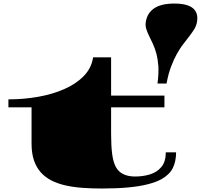

<svg xmlns="http://www.w3.org/2000/svg" viewBox="-20 -1060 1153 1102"><path d="M563 22Q534.2 22 506.3 21Q478.5 20 452.6 18.1Q400.4 14.2 356 4.2Q311.5 -5.9 275.4 -23.9Q239.7 -42.5 213.9 -70.8Q188.5 -99.6 174.8 -140.1Q161.1 -180.7 161.1 -236.3V-443.8H28.3V-489.7Q116.7 -489.7 199 -504.4Q281.2 -519 348.1 -548.3Q416.5 -578.1 460.9 -623.8Q505.4 -669.4 514.2 -731H617.7V-511.2H923.8V-443.8H617.7V-291.5Q617.7 -224.6 623.5 -178Q629.4 -131.3 644.5 -102.5Q673.8 -46.9 755.9 -46.9Q800.8 -46.9 840.8 -59.1Q880.9 -71.3 906.2 -101.6Q931.6 -131.8 931.6 -185.5H990.7Q990.7 -134.3 972.2 -96.2Q953.6 -58.1 906.7 -31.7Q875 -14.2 828.1 -2.4Q780.8 9.8 715.1 15.9Q649.4 22 563 22ZM883.8 -580.6Q887.7 -607.9 888.9 -632.1Q890.1 -656.2 889.2 -677.2Q886.2 -719.2 877.7 -751.5Q869.1 -783.7 857.4 -808.6L835.4 -854.5Q825.2 -875.5 819.3 -894.5Q813.5 -913.6 816.9 -934.6Q825.2 -985.8 865.5 -1012.7Q905.8 -1039.6 980.5 -1039.6Q1127.9 -1039.6 1110.8 -934.6Q1107.4 -913.6 1096.2 -894.5Q1084.5 -875.5 1068.4 -854.5Q1052.2 -833.5 1033.2 -808.6Q1023.4 -796.4 1014.2 -782Q1004.9 -767.6 995.6 -751.5Q977.5 -719.2 961.7 -677.2Q945.8 -635.3 936 -580.6Z"/></svg>

Font: Asset
Style: Regular
Weight: 400
Version: Version 1.003; ttfautohint (v1.8.4.7-5d5b)